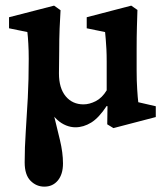

<svg xmlns="http://www.w3.org/2000/svg" viewBox="-20 -452 599 695"><path d="M480.5 -82 543.9 -67.4V-28.3L390.6 11.7L368.2 -2L369.1 -67.4L366.2 -68.4Q337.9 -25.4 310.1 -8.3Q282.2 8.8 252.9 8.8Q236.3 8.8 219.2 2Q202.1 -4.9 187.5 -18.1Q172.9 -31.2 162.1 -49.8L169.9 -56.6Q185.5 7.8 196.8 54.2Q208 100.6 208 139.6Q208 178.7 189.5 201.2Q170.9 223.6 140.6 223.6Q111.3 223.6 90.3 202.1Q69.3 180.7 69.3 135.7Q69.3 82 73.2 24.9Q77.1 -32.2 80.6 -97.7Q84 -163.1 84 -239.3Q84 -268.6 82.5 -293.9Q81.1 -319.3 79.1 -335.9L12.7 -349.6V-389.6L175.8 -431.6L199.2 -415Q197.3 -387.7 195.8 -349.1Q194.3 -310.5 194.3 -266.6L193.4 -186.5Q193.4 -132.8 217.8 -103.5Q242.2 -74.2 282.2 -74.2Q303.7 -74.2 326.7 -85.9Q349.6 -97.7 366.2 -125V-229.5Q366.2 -253.9 365.2 -273.9Q364.3 -293.9 362.8 -309.6Q361.3 -325.2 360.4 -335.9L293.9 -349.6V-389.6L455.1 -431.6L477.5 -416Q476.6 -388.7 475.6 -354Q474.6 -319.3 474.6 -272.5V-197.3Q474.6 -159.2 476.6 -128.9Q478.5 -98.6 480.5 -82Z"/></svg>

Font: Crimson Pro SemiBold
Style: Regular
Weight: 600
Designer: Jacques Le Bailly
Foundry: Baron von Fonthausen
Version: Version 1.003